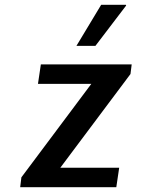

<svg xmlns="http://www.w3.org/2000/svg" viewBox="-20 -779 640 799"><path d="M64 0 69 -41 360 -430H138L150 -511H528L523 -471L231 -81H476L464 0ZM298 -588 401 -759H504L505 -756L377 -588Z"/></svg>

Font: Chivo Mono Medium
Style: Italic
Weight: 500
Italic angle: -8.05°
Monospace: yes
Designer: Hector Gatti
Foundry: Omnibus-Type
Version: Version 1.008